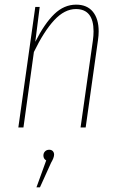

<svg xmlns="http://www.w3.org/2000/svg" viewBox="-20 -549 517 827"><path d="M405 -414Q405 -396 402 -376L349 0H327L380 -374Q383 -395 383 -414Q383 -510 307 -510Q258 -510 213.5 -462Q169 -414 126 -325L81 0H59L132 -519H151L132 -369Q172 -448 214 -488.5Q256 -529 308 -529Q355 -529 380 -498.5Q405 -468 405 -414ZM213 117Q213 130 200 152L152 258H137L179 142Q167 135 167 121Q167 110 174 103Q181 96 192 96Q202 96 207.5 102Q213 108 213 117Z"/></svg>

Font: Fira Sans Extra Condensed Thin
Style: Italic
Weight: 250
Width: 3
Italic angle: -8°
Designer: Carrois Corporate & Edenspiekermann AG
Foundry: Carrois Corporate GbR & Edenspiekermann AG
Version: Version 4.203